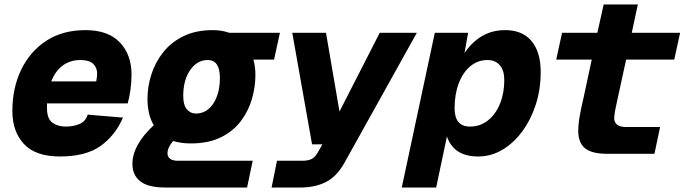

<svg xmlns="http://www.w3.org/2000/svg" viewBox="-20 -684 3045 854"><path d="M247 12Q138 12 86.5 -43.5Q35 -99 35 -190Q35 -293 74.5 -374.5Q114 -456 186.5 -503Q259 -550 360 -550Q461 -550 513 -495.5Q565 -441 565 -352Q565 -317 560 -283Q555 -249 548 -224H189Q189 -214 189 -204Q189 -155 213.5 -138Q238 -121 272 -121Q306 -121 333.5 -132.5Q361 -144 370 -174L527 -161Q493 -82 427.5 -35Q362 12 247 12ZM338 -417Q292 -417 259 -392.5Q226 -368 208 -322H408Q409 -330 410.5 -337.5Q412 -345 412 -357Q412 -383 394.5 -400Q377 -417 338 -417Z M715 150Q639 150 604 122.5Q569 95 569 45Q569 -39 664 -127Q636 -174 636 -245Q636 -298 653 -352Q670 -406 705.5 -451Q741 -496 796 -523Q851 -550 926 -550Q967 -550 1000 -538H1225L1199 -419H1107Q1116 -387 1116 -350Q1116 -297 1100.5 -243.5Q1085 -190 1051 -145Q1017 -100 962 -73Q907 -46 828 -46Q785 -46 750 -57Q739 -44 732 -30Q725 -16 725 -2Q725 14 737 22.5Q749 31 770 31H1104L1079 150ZM851 -179Q899 -179 928.5 -223Q958 -267 958 -338Q958 -417 904 -417Q857 -417 826 -372.5Q795 -328 795 -257Q795 -217 811 -198Q827 -179 851 -179Z M1188 150 1212 31H1325Q1350 31 1365.5 23.5Q1381 16 1393 -5L1414 -42H1368L1280 -538H1430L1490 -188L1669 -538H1834L1511 42Q1477 102 1429 126Q1381 150 1316 150Z M1767 150 1914 -538H2062L2046 -448Q2079 -497 2124 -523.5Q2169 -550 2227 -550Q2304 -550 2344.5 -501Q2385 -452 2385 -364Q2385 -286 2363 -218.5Q2341 -151 2302.5 -99Q2264 -47 2214 -17.5Q2164 12 2107 12Q1998 12 1968 -77L1920 150ZM2070 -121Q2116 -121 2150.5 -148.5Q2185 -176 2204 -223Q2223 -270 2223 -328Q2223 -371 2203 -394Q2183 -417 2149 -417Q2105 -417 2072 -389.5Q2039 -362 2020.5 -313.5Q2002 -265 2002 -203Q2002 -121 2070 -121Z M2681 0Q2611 0 2581.5 -25Q2552 -50 2552 -101Q2552 -132 2559 -170.5Q2566 -209 2576 -251L2612 -419H2454L2480 -538H2637L2665 -664H2817L2790 -538H3005L2979 -419H2765L2728 -249Q2721 -218 2716.5 -195Q2712 -172 2712 -157Q2712 -140 2725 -129.5Q2738 -119 2766 -119H2916L2891 0Z"/></svg>

Font: Geist Mono ExtraBold
Style: Italic
Weight: 800
Italic angle: -12°
Monospace: yes
Designer: Basement.studio, Andrés Briganti, Mateo Zaragoza
Foundry: Basement.studio, Vercel, Andrés Briganti, Guido Ferreyra, Mateo Zaragoza
Version: Version 1.500; ttfautohint (v1.8.4.7-5d5b)